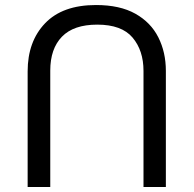

<svg xmlns="http://www.w3.org/2000/svg" viewBox="-20 -734 771 764"><path d="M640 -452Q640 -526 610 -585.5Q580 -645 518.5 -679.5Q457 -714 362 -714Q229 -714 159.5 -641.5Q90 -569 90 -450V10H180V-453Q180 -540 226.5 -588Q273 -636 367 -636Q464 -636 507.5 -584.5Q551 -533 551 -452V10H640Z"/></svg>

Font: sinhala115
Style: Regular
Weight: 400
Designer: Jelle Bosma - Monotype Design Team
Foundry: Monotype Imaging Inc.
Version: Version 2.006